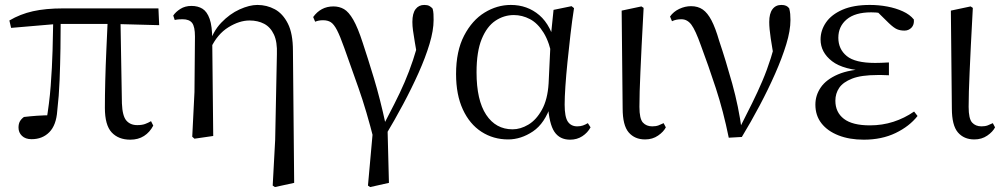

<svg xmlns="http://www.w3.org/2000/svg" viewBox="-20 -551 4071 778"><path d="M108 13Q83 13 69 -0.5Q55 -14 55 -34Q55 -49 60.5 -59Q66 -69 77 -77Q102 -80 130 -82Q158 -84 191 -84L167 -57Q180 -131 185.5 -204Q191 -277 193 -346.5Q195 -416 196 -482H226Q226 -420 225 -355Q224 -290 221.5 -226Q219 -162 212 -102Q208 -44 180 -15.5Q152 13 108 13ZM25 -438 18 -468Q62 -494 113.5 -505.5Q165 -517 236 -517H622L625 -449L438 -454H212ZM508 15Q460 15 432.5 -14.5Q405 -44 405 -114Q405 -163 406.5 -223Q408 -283 411 -349Q414 -415 417 -482H468L474 -132Q476 -81 492 -62.5Q508 -44 536 -44Q555 -44 567.5 -48.5Q580 -53 592 -60L601 -42Q587 -15 563.5 0Q540 15 508 15Z M759 3 768 -178 770 -403Q770 -443 758.5 -458Q747 -473 720 -473Q712 -473 704.5 -472.5Q697 -472 688 -470L682 -488Q692 -503 711 -515Q730 -527 756 -527Q782 -527 800.5 -515.5Q819 -504 829.5 -474.5Q840 -445 840 -390V-386L844 0L768 11ZM1085 201 1095 16 1102 -331Q1104 -381 1090 -411Q1076 -441 1050.5 -454.5Q1025 -468 991 -468Q950 -468 905.5 -440.5Q861 -413 834 -356L824 -367H826Q842 -423 876.5 -459Q911 -495 951 -513Q991 -531 1023 -531Q1061 -531 1093.5 -513.5Q1126 -496 1146.5 -455.5Q1167 -415 1167 -345L1172 190L1094 207Z M1471 201 1494 -55 1496 20Q1465 -103 1432.5 -195Q1400 -287 1375 -357Q1358 -405 1345.5 -429Q1333 -453 1320.5 -461Q1308 -469 1289 -469Q1271 -469 1257 -463L1249 -482Q1264 -503 1284.5 -514Q1305 -525 1331 -525Q1355 -525 1374 -514Q1393 -503 1411.5 -471Q1430 -439 1450 -377Q1470 -317 1495 -234.5Q1520 -152 1543 -46L1550 -44L1556 190L1480 207ZM1543 -4 1526 -29Q1554 -83 1577.5 -129Q1601 -175 1619.5 -218Q1638 -261 1653.5 -307.5Q1669 -354 1683 -409L1675 -298Q1666 -350 1661 -379.5Q1656 -409 1653.5 -427.5Q1651 -446 1651 -462Q1651 -497 1664 -514Q1677 -531 1699 -531Q1712 -531 1719.5 -527Q1727 -523 1733 -516Q1736 -505 1736.5 -494Q1737 -483 1737 -470Q1737 -428 1720.5 -373Q1704 -318 1676 -255.5Q1648 -193 1613.5 -128.5Q1579 -64 1543 -4Z M2039 14Q1979 14 1931 -17Q1883 -48 1855.5 -107.5Q1828 -167 1828 -251Q1828 -344 1860.5 -406.5Q1893 -469 1943.5 -500Q1994 -531 2050 -531Q2117 -531 2165.5 -489.5Q2214 -448 2234 -358H2241L2219 -313Q2207 -379 2183 -418Q2159 -457 2127.5 -473.5Q2096 -490 2062 -490Q2022 -490 1987.5 -467Q1953 -444 1932 -393Q1911 -342 1911 -258Q1911 -145 1950 -86Q1989 -27 2057 -27Q2089 -27 2121 -46Q2153 -65 2176 -106.5Q2199 -148 2203 -213L2212 -403L2223 -511L2296 -526L2306 -518Q2298 -467 2291.5 -410.5Q2285 -354 2279.5 -300Q2274 -246 2271 -201Q2268 -156 2268 -127Q2268 -77 2281 -58Q2294 -39 2319 -39Q2332 -39 2342 -42.5Q2352 -46 2362 -52L2373 -35Q2361 -13 2339.5 1Q2318 15 2290 15Q2248 15 2226.5 -17Q2205 -49 2200 -128H2213Q2188 -51 2139.5 -18.5Q2091 14 2039 14Z M2594 14Q2552 14 2527.5 -14.5Q2503 -43 2503 -112L2499 -508L2579 -525L2588 -519Q2583 -430 2580 -367Q2577 -304 2575 -259Q2573 -214 2572 -180.5Q2571 -147 2571 -118Q2571 -70 2585 -54.5Q2599 -39 2623 -39Q2638 -39 2648.5 -43Q2659 -47 2669 -52L2678 -35Q2669 -17 2646.5 -1.5Q2624 14 2594 14Z M2933 7Q2911 -101 2880.5 -194Q2850 -287 2820 -367Q2798 -429 2781.5 -451Q2765 -473 2741 -473Q2719 -473 2703 -465L2695 -484Q2709 -504 2732.5 -515Q2756 -526 2780 -526Q2808 -526 2827.5 -512.5Q2847 -499 2863 -468.5Q2879 -438 2894 -386Q2921 -306 2947 -212.5Q2973 -119 2986 -22H2972L2978 -34Q3005 -87 3027.5 -132.5Q3050 -178 3069 -222.5Q3088 -267 3103.5 -316Q3119 -365 3133 -424L3120 -295Q3109 -356 3103 -396Q3097 -436 3097 -462Q3097 -496 3110 -513.5Q3123 -531 3146 -531Q3158 -531 3165.5 -527.5Q3173 -524 3178 -517Q3181 -505 3182 -494.5Q3183 -484 3183 -470Q3183 -427 3166 -371.5Q3149 -316 3121 -252.5Q3093 -189 3058 -123Q3023 -57 2986 4Z M3480 15Q3422 15 3377.5 -2.5Q3333 -20 3308.5 -51.5Q3284 -83 3284 -127Q3284 -165 3306 -197Q3328 -229 3375.5 -249.5Q3423 -270 3501 -272V-263Q3398 -267 3351.5 -303Q3305 -339 3305 -391Q3305 -428 3327 -460Q3349 -492 3393.5 -511.5Q3438 -531 3505 -531Q3541 -531 3575.5 -524.5Q3610 -518 3638.5 -505Q3667 -492 3683 -472Q3685 -451 3673.5 -439Q3662 -427 3645 -427Q3628 -427 3615 -432.5Q3602 -438 3582 -457L3525 -513L3581 -511L3590 -492Q3564 -496 3546.5 -498.5Q3529 -501 3510 -501Q3445 -501 3411 -472.5Q3377 -444 3377 -398Q3377 -352 3411 -324Q3445 -296 3526 -296Q3538 -296 3551 -296.5Q3564 -297 3582 -298V-246Q3563 -247 3553.5 -247Q3544 -247 3536 -247Q3470 -247 3433 -232.5Q3396 -218 3380.5 -195Q3365 -172 3365 -143Q3365 -96 3399.5 -69.5Q3434 -43 3505 -43Q3555 -43 3600 -57.5Q3645 -72 3684 -99L3698 -81Q3665 -39 3609 -12Q3553 15 3480 15Z M3928 14Q3886 14 3861.5 -14.5Q3837 -43 3837 -112L3833 -508L3913 -525L3922 -519Q3917 -430 3914 -367Q3911 -304 3909 -259Q3907 -214 3906 -180.5Q3905 -147 3905 -118Q3905 -70 3919 -54.5Q3933 -39 3957 -39Q3972 -39 3982.5 -43Q3993 -47 4003 -52L4012 -35Q4003 -17 3980.5 -1.5Q3958 14 3928 14Z"/></svg>

Font: Noto Serif KR
Style: Regular
Weight: 400
Designer: Ryoko NISHIZUKA  (kana & ideographs); Frank Grießhammer (Latin, Greek & Cyrillic); Wenlong ZHANG  (bopomofo); Sandoll Co
Foundry: Adobe
Version: Version 2.003-H1;hotconv 1.1.1;makeotfexe 2.6.0